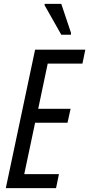

<svg xmlns="http://www.w3.org/2000/svg" viewBox="-20 -970 460 990"><path d="M296 -791H346V-801L296 -950H210V-943ZM10 0H269L284 -72H105L161 -337H328L344 -409H177L226 -642H405L420 -714H161Z"/></svg>

Font: Noto Sans ExtraCondensed
Style: Italic
Weight: 400
Width: 2
Italic angle: -12°
Designer: Monotype Design Team
Foundry: Monotype Imaging Inc.
Version: Version 2.013